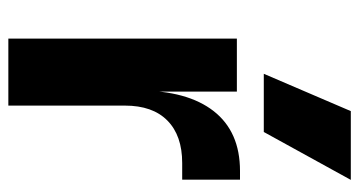

<svg xmlns="http://www.w3.org/2000/svg" viewBox="-220 -640 860 460"><g transform="rotate(90 210.0 -410.0)"><path d="M72.5 0V-547.5H199.5V-312.5H197Q197 -428.8 246.2 -491.9Q295.5 -555 389.5 -555H410.5V-416.5H370.5Q304.8 -416.5 268.9 -381.1Q233 -345.8 233 -279.2V0ZM156.8 -612 246.2 -820.5H411L296.2 -612Z"/></g></svg>

Font: SVN-Sora Variable
Style: Regular
Weight: 400
Designer: Jonathan Barnbrook, Julián Moncada
Foundry: Barnbrook Fonts
Version: Version 2.000 - Viet hoa boi STYLEno.1 Fonts